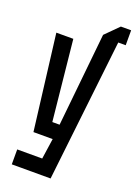

<svg xmlns="http://www.w3.org/2000/svg" viewBox="-158 -764 686 967"><g transform="rotate(20 185.0 -280.0)"><path d="M36 140V60H170L186 -50H83L20 -560H111L155 -130H194L245 -630L315 -700H370V-620H330L244 140Z"/></g></svg>

Font: Tektur Condensed
Style: Regular
Weight: 400
Width: 3
Designer: Adam Jagosz
Foundry: Adam Jagosz
Version: Version 1.005;gftools[0.9.30]